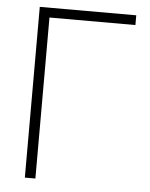

<svg xmlns="http://www.w3.org/2000/svg" viewBox="-52 -771 635 815"><g transform="rotate(5 265.0 -364.0)"><path d="M495.6 -727.5V-686H129.4V0H84.5V-727.5Z"/></g></svg>

Font: Inter 28pt ExtraLight
Style: Regular
Weight: 250
Designer: Rasmus Andersson
Foundry: rsms
Version: Version 4.001;git-66647c0bb